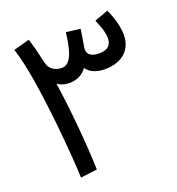

<svg xmlns="http://www.w3.org/2000/svg" viewBox="-126 -786 824 892"><g transform="rotate(-20 286.0 -339.5)"><path d="M205 -6C204 -70 192 -265 165 -445C180 -434 199 -427 225 -427C259 -427 291 -442 310 -470C327 -445 358 -431 401 -431C485 -431 537 -477 537 -552C537 -583 528 -630 503 -683L435 -658C446 -633 462 -594 462 -563C462 -533 448 -509 401 -509C363 -509 343 -524 343 -548C343 -561 353 -609 358 -646L288 -655C274 -533 247 -505 213 -505C194 -505 158 -515 149 -548L142 -573C134 -613 124 -649 114 -681L35 -659C93 -487 123 -42 123 4Z"/></g></svg>

Font: Noto Sans Math
Style: Regular
Weight: 400
Designer: Monotype Design Team, Delve Withrington, Jeff Kellem
Foundry: Monotype Imaging Inc., Delve Fonts LLC
Version: Version 3.000